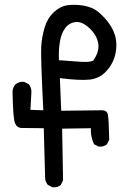

<svg xmlns="http://www.w3.org/2000/svg" viewBox="-20 -790 540 816"><path d="M203.1 5.9 183.6 -3.9Q173.8 -15.6 171.9 -31.2L166 -245.1Q91.8 -246.1 72.3 -246.1Q52.7 -246.1 43.9 -266.1Q35.2 -286.1 33.2 -403.3Q35.2 -418.9 44.9 -430.7Q60.5 -444.3 82 -442.4L101.6 -432.6Q115.2 -417 113.3 -395.5L109.4 -323.2L164.1 -321.3Q152.3 -553.7 155.3 -594.2Q158.2 -634.8 169.9 -673.8Q181.6 -712.9 209 -738.3Q236.3 -763.7 266.1 -767.6Q295.9 -771.5 325.2 -767.6Q354.5 -763.7 377 -752.9Q399.4 -742.2 428.7 -709Q458 -675.8 468.8 -639.6Q479.5 -603.5 470.7 -562Q461.9 -520.5 432.6 -488.3Q403.3 -456.1 360.4 -451.7Q317.4 -447.3 234.4 -458L240.2 -319.3L407.2 -321.3Q433.6 -323.2 438 -304.7Q442.4 -286.1 444.3 -196.3L434.6 -176.8Q420.9 -165 399.4 -167L379.9 -176.8Q364.3 -208 366.2 -245.1L244.1 -243.2L248 -23.4L238.3 -3.9Q224.6 7.8 203.1 5.9ZM376 -532.2Q403.3 -570.3 397.5 -605.5Q391.6 -640.6 360.4 -669.9Q329.1 -699.2 301.8 -696.3Q274.4 -693.4 257.3 -670.9Q240.2 -648.4 234.4 -611.3Q228.5 -574.2 230.5 -534.2Q263.7 -532.2 296.4 -529.3Q329.1 -526.4 346.7 -526.9Q364.3 -527.3 376 -532.2Z"/></svg>

Font: JasonHandwriting1
Style: Regular
Weight: 400
Version: Version 1.48.20